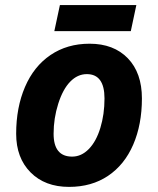

<svg xmlns="http://www.w3.org/2000/svg" viewBox="-20 -729 625 759"><path d="M216.8 -709H519L497.1 -606H194.8ZM393.1 -339.8Q393.1 -436 323.2 -436Q286.6 -436 257.6 -406.2Q228.5 -376.5 210.2 -318.8Q191.9 -261.2 191.9 -200.2Q191.9 -109.9 265.1 -109.9Q301.8 -109.9 331.1 -139.9Q360.4 -169.9 376.7 -223.4Q393.1 -276.9 393.1 -339.8ZM541 -339.8Q541 -236.8 506.6 -157.2Q472.2 -77.6 407.2 -33.9Q342.3 9.8 252.9 9.8Q157.7 9.8 100.8 -47.6Q43.9 -105 43.9 -200.2Q43.9 -304.2 78.9 -385.5Q113.8 -466.8 179.7 -511.5Q245.6 -556.2 334 -556.2Q429.7 -556.2 485.4 -498.5Q541 -440.9 541 -339.8Z"/></svg>

Font: Zoram GWebM
Style: Bold Italic
Weight: 700
Italic angle: -12°
Foundry: Ascender Corporation
Version: Version 1.000